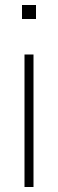

<svg xmlns="http://www.w3.org/2000/svg" viewBox="-20 -748 232 768"><path d="M114 0H78V-530H114ZM124 -672H68V-728H124Z"/></svg>

Font: Tanohe Sans ExtraLight
Style: Regular
Weight: 250
Designer: Village Type and Design LLC & Cristiano Sobral
Foundry: Cooper Hewitt Smithsonian Design Museum
Version: Version 1.00;September 29, 2021;FontCreator 13.0.0.2655 64-b